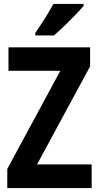

<svg xmlns="http://www.w3.org/2000/svg" viewBox="-20 -954 502 974"><path d="M445 0H17V-97L286 -595H23V-714H437V-617L168 -120H445ZM404 -924Q389 -906 362.5 -878.5Q336 -851 306.5 -822.5Q277 -794 253 -774H159V-787Q184 -823 208.5 -862Q233 -901 251 -934H404Z"/></svg>

Font: Noto Sans Sinhala UI Condensed
Style: Bold
Weight: 700
Width: 3
Designer: Jelle Bosma - Monotype Design Team
Foundry: Monotype Imaging Inc.
Version: Version 2.006; ttfautohint (v1.8.4.7-5d5b)